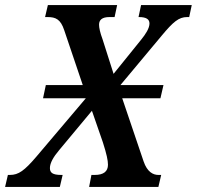

<svg xmlns="http://www.w3.org/2000/svg" viewBox="-58 -734 773 754"><path d="M-38 0H177L188 -47H183C148 -47 138 -56 138 -74C138 -94 152 -118 174 -144L303 -299L346 -175C361 -128 366 -104 366 -87C366 -61 349 -47 314 -47H301L292 0H564L575 -47H564C543 -47 520 -59 506 -100L422 -348H572L584 -400H415L577 -594C622 -648 644 -667 677 -667H685L695 -714H496L486 -667H488C515 -667 529 -659 529 -642C529 -623 514 -600 497 -579L388 -444L345 -579C335 -606 331 -625 331 -637C331 -656 343 -667 372 -667H392L402 -714H130L119 -667H129C161 -667 180 -658 194 -616L267 -400H122L111 -348H279L85 -119C38 -64 15 -47 -19 -47H-27Z"/></svg>

Font: Noto Serif Condensed SemiBold
Style: Italic
Weight: 600
Width: 3
Italic angle: -12°
Designer: Monotype Design Team
Foundry: Monotype Imaging Inc.
Version: Version 2.014